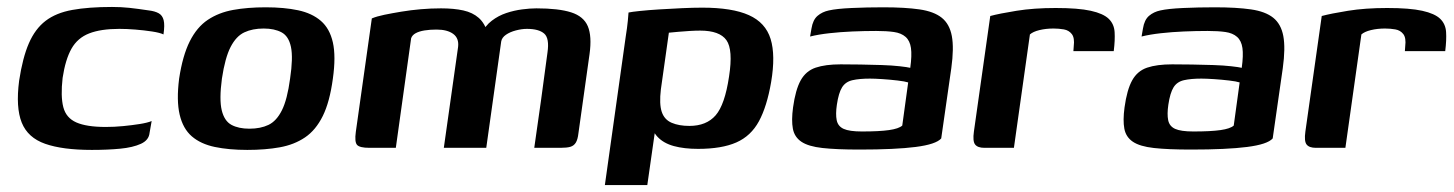

<svg xmlns="http://www.w3.org/2000/svg" viewBox="-20 -425 4181 552"><path d="M244 6Q160 6 110 -11.5Q60 -29 42.5 -72.5Q25 -116 35 -193Q45 -259 63 -300.5Q81 -342 111 -365Q141 -388 188 -396.5Q235 -405 302 -405Q328 -405 351.5 -402.5Q375 -400 408 -395Q425 -393 436 -387Q447 -381 450.5 -367Q454 -353 450 -326Q440 -331 417 -334.5Q394 -338 369 -340Q344 -342 323 -342Q270 -342 236.5 -329Q203 -316 185.5 -285Q168 -254 160 -201Q154 -148 162 -117Q170 -86 199.5 -73Q229 -60 284 -60Q309 -60 334.5 -62.5Q360 -65 382 -68.5Q404 -72 416 -77L410 -43Q408 -22 385 -11.5Q362 -1 325.5 2.5Q289 6 244 6Z M691 6Q638 6 597.5 -2.5Q557 -11 531.5 -33Q506 -55 496.5 -95.5Q487 -136 495 -199Q505 -265 525.5 -306Q546 -347 577.5 -368Q609 -389 650.5 -396.5Q692 -404 744 -404Q797 -404 837 -395.5Q877 -387 902.5 -365Q928 -343 937 -303Q946 -263 937 -199Q928 -132 908 -91.5Q888 -51 857 -30Q826 -9 784.5 -1.5Q743 6 691 6ZM697 -55Q729 -55 752 -66Q775 -77 790.5 -108Q806 -139 814 -199Q823 -259 816.5 -290Q810 -321 789.5 -332Q769 -343 738 -343Q706 -343 682.5 -332Q659 -321 643 -290Q627 -259 618 -199Q610 -139 617.5 -108Q625 -77 645.5 -66Q666 -55 697 -55Z M1042 0Q1014 0 1006.5 -8.5Q999 -17 1003 -46L1049 -372Q1063 -378 1085 -382.5Q1107 -387 1134 -391.5Q1161 -396 1190 -398.5Q1219 -401 1248 -401Q1285 -401 1312 -395Q1339 -389 1356.5 -373.5Q1374 -358 1383 -328H1364Q1375 -351 1394 -365.5Q1413 -380 1435.5 -387.5Q1458 -395 1481 -398Q1504 -401 1522 -401Q1586 -401 1622 -389.5Q1658 -378 1670 -349.5Q1682 -321 1675 -270L1643 -42Q1641 -24 1635.5 -15Q1630 -6 1620 -3Q1610 0 1592 0H1516Q1526 -69 1535.5 -137Q1545 -205 1554 -274Q1560 -315 1544.5 -328.5Q1529 -342 1495 -342Q1480 -342 1463 -337.5Q1446 -333 1434.5 -325Q1423 -317 1421 -306L1378 0H1256L1297 -290Q1300 -315 1283 -327.5Q1266 -340 1235 -340Q1216 -340 1200.5 -337.5Q1185 -335 1175 -329.5Q1165 -324 1162 -315L1118 0Z M1719 107 1779 -320Q1783 -345 1785 -365Q1787 -385 1787 -389Q1796 -391 1820 -393.5Q1844 -396 1876 -398Q1908 -400 1940.5 -401.5Q1973 -403 1999 -403Q2085 -403 2133 -381.5Q2181 -360 2195.5 -313Q2210 -266 2197 -189Q2185 -119 2162 -76.5Q2139 -34 2097 -15.5Q2055 3 1987 3Q1947 3 1917.5 -5Q1888 -13 1870.5 -31.5Q1853 -50 1850 -79L1869 -89L1841 107ZM1962 -63Q2011 -63 2037.5 -93.5Q2064 -124 2076 -205Q2088 -282 2068.5 -309.5Q2049 -337 1993 -337Q1980 -337 1963 -336Q1946 -335 1929.5 -333.5Q1913 -332 1903 -331L1880 -168Q1875 -126 1882.5 -103.5Q1890 -81 1911 -72Q1932 -63 1962 -63Z M2451 5Q2385 5 2344.5 0.5Q2304 -4 2284 -17.5Q2264 -31 2259.5 -55Q2255 -79 2260 -116Q2267 -167 2282 -194Q2297 -221 2325 -230.5Q2353 -240 2397 -240Q2423 -240 2454 -239.5Q2485 -239 2515 -238Q2545 -237 2567 -234.5Q2589 -232 2597 -230Q2602 -266 2599 -287Q2596 -308 2583.5 -319Q2571 -330 2550 -333Q2529 -336 2499 -336Q2465 -336 2430.5 -334.5Q2396 -333 2364.5 -329.5Q2333 -326 2309 -320L2313 -343Q2317 -368 2330.5 -379.5Q2344 -391 2363 -395Q2385 -400 2428.5 -402Q2472 -404 2520 -404Q2582 -404 2623.5 -398Q2665 -392 2687.5 -374Q2710 -356 2716.5 -321.5Q2723 -287 2715 -229L2686 -27Q2671 -10 2612.5 -2.5Q2554 5 2451 5ZM2458 -47Q2508 -47 2536 -51Q2564 -55 2574 -64L2591 -188Q2582 -191 2561 -193.5Q2540 -196 2517.5 -197.5Q2495 -199 2481 -199Q2451 -199 2431 -194.5Q2411 -190 2401 -174Q2391 -158 2386 -124Q2382 -97 2385.5 -79.5Q2389 -62 2405.5 -54.5Q2422 -47 2458 -47Z M2895 0H2810Q2791 0 2783.5 -9.5Q2776 -19 2780 -47L2827 -379Q2853 -386 2902.5 -394Q2952 -402 3015 -402Q3080 -402 3116 -394Q3152 -386 3167.5 -371Q3183 -356 3184.5 -333Q3186 -310 3182 -278H3066L3067 -292Q3070 -316 3061.5 -327Q3053 -338 3038.5 -340.5Q3024 -343 3009 -343Q2987 -343 2968.5 -338.5Q2950 -334 2941 -326Z M3404 5Q3338 5 3297.5 0.5Q3257 -4 3237 -17.5Q3217 -31 3212.5 -55Q3208 -79 3213 -116Q3220 -167 3235 -194Q3250 -221 3278 -230.5Q3306 -240 3350 -240Q3376 -240 3407 -239.5Q3438 -239 3468 -238Q3498 -237 3520 -234.5Q3542 -232 3550 -230Q3555 -266 3552 -287Q3549 -308 3536.5 -319Q3524 -330 3503 -333Q3482 -336 3452 -336Q3418 -336 3383.5 -334.5Q3349 -333 3317.5 -329.5Q3286 -326 3262 -320L3266 -343Q3270 -368 3283.5 -379.5Q3297 -391 3316 -395Q3338 -400 3381.5 -402Q3425 -404 3473 -404Q3535 -404 3576.5 -398Q3618 -392 3640.5 -374Q3663 -356 3669.5 -321.5Q3676 -287 3668 -229L3639 -27Q3624 -10 3565.5 -2.5Q3507 5 3404 5ZM3411 -47Q3461 -47 3489 -51Q3517 -55 3527 -64L3544 -188Q3535 -191 3514 -193.5Q3493 -196 3470.5 -197.5Q3448 -199 3434 -199Q3404 -199 3384 -194.5Q3364 -190 3354 -174Q3344 -158 3339 -124Q3335 -97 3338.5 -79.5Q3342 -62 3358.5 -54.5Q3375 -47 3411 -47Z M3848 0H3763Q3744 0 3736.5 -9.5Q3729 -19 3733 -47L3780 -379Q3806 -386 3855.5 -394Q3905 -402 3968 -402Q4033 -402 4069 -394Q4105 -386 4120.5 -371Q4136 -356 4137.5 -333Q4139 -310 4135 -278H4019L4020 -292Q4023 -316 4014.5 -327Q4006 -338 3991.5 -340.5Q3977 -343 3962 -343Q3940 -343 3921.5 -338.5Q3903 -334 3894 -326Z"/></svg>

Font: Genos SemiBold
Style: Italic
Weight: 600
Italic angle: -8°
Version: Version 1.010